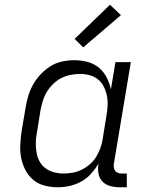

<svg xmlns="http://www.w3.org/2000/svg" viewBox="-20 -782 640 810"><path d="M224 8Q195 8 168 1Q141 -6 120.5 -23Q100 -40 87.5 -64Q75 -88 69.5 -115Q64 -142 65.5 -170.5Q67 -199 71 -228L88 -328Q92 -353 99.5 -378Q107 -403 120 -426Q133 -449 152 -469Q171 -489 193.5 -503Q216 -517 242 -522.5Q268 -528 293 -528Q321 -528 348.5 -521Q376 -514 396.5 -497Q417 -480 429.5 -456Q442 -432 448 -405L467 -520H532L460 -89Q459 -81 460.5 -73.5Q462 -66 466.5 -60.5Q471 -55 478 -52.5Q485 -50 493 -50H515V8H483Q463 8 444 2.5Q425 -3 412 -16.5Q399 -30 395.5 -49.5Q392 -69 395 -89L396 -92Q382 -69 364 -49Q346 -29 322.5 -16Q299 -3 273.5 2.5Q248 8 224 8ZM248 -50Q268 -50 287 -53.5Q306 -57 324.5 -66Q343 -75 359 -89Q375 -103 385.5 -120Q396 -137 403 -156Q410 -175 413 -194L429 -294Q433 -316 434 -337Q435 -358 431 -378Q427 -398 418 -416Q409 -434 394 -446.5Q379 -459 359 -464.5Q339 -470 318 -470Q298 -470 277.5 -466Q257 -462 238.5 -452.5Q220 -443 204.5 -428Q189 -413 178 -395Q167 -377 161 -357.5Q155 -338 151 -318L135 -218Q131 -198 131 -177Q131 -156 134.5 -136.5Q138 -117 147.5 -100Q157 -83 173 -71.5Q189 -60 208.5 -55Q228 -50 248 -50ZM331 -582 295 -618 444 -762 490 -718Z"/></svg>

Font: Iosevka HT Light Extended
Style: Italic
Weight: 300
Width: 7
Italic angle: -9°
Monospace: yes
Designer: Belleve Invis
Foundry: Belleve Invis
Version: Version 32.3.0; ttfautohint (v1.8.4)